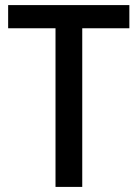

<svg xmlns="http://www.w3.org/2000/svg" viewBox="-20 -734 541 754"><path d="M303 0V-623H488V-714H12V-623H198V0Z"/></svg>

Font: Noto Sans Arabic UI SmCn Md
Style: Regular
Weight: 500
Width: 4
Designer: Monotype Design Team, Nadine Chahine and Nizar Qandah
Foundry: Monotype Imaging Inc.
Version: Version 2.010